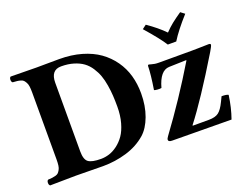

<svg xmlns="http://www.w3.org/2000/svg" viewBox="-104 -867 1380 1076"><g transform="rotate(-20 586.0 -329.0)"><path d="M970.2 -514.2H919.9Q892.1 -558.6 817.9 -643.1L841.8 -661.1Q902.8 -619.1 943.8 -577.1Q967.3 -601.6 989.3 -619.1Q1011.2 -636.7 1046.9 -661.1L1070.8 -643.1Q1003.9 -568.8 970.2 -514.2ZM780.8 -445.8Q785.6 -444.8 795.4 -441.9Q805.2 -439 815.2 -437.5Q825.2 -436 839.8 -436H1033.2Q1045.9 -436 1070.1 -436.5Q1094.2 -437 1113.8 -437.5Q1133.3 -438 1134.8 -438Q1147 -438 1147 -431.2Q1147 -424.3 1128.9 -394Q986.3 -158.7 895.5 -42L896 -39.1H992.2Q1030.3 -39.1 1050.3 -54.2Q1070.3 -69.3 1089.8 -109.9L1104 -139.2Q1133.8 -139.2 1144 -132.8Q1133.8 -59.1 1111.8 2.9L759.8 0Q736.8 0 736.8 -12.2Q736.8 -20 746.1 -32.2Q871.6 -202.1 987.8 -395L985.8 -397L883.8 -394Q829.1 -392.1 803.2 -297.9Q794.4 -295.9 780.3 -296.9Q766.1 -297.9 759.8 -300.8Q773.9 -388.2 774.9 -439.9Q774.9 -441.9 776.9 -443.8Q778.8 -445.8 780.8 -445.8ZM253.9 -119.1Q253.9 -70.8 274.7 -55.4Q295.4 -40 350.1 -40Q374 -40 398.7 -47.6Q423.3 -55.2 448.2 -73.7Q473.1 -92.3 492.2 -119.4Q511.2 -146.5 523.2 -189.2Q535.2 -231.9 535.2 -284.2Q535.2 -320.3 533.4 -349.6Q531.7 -378.9 526.1 -413.1Q520.5 -447.3 511 -473.6Q501.5 -500 484.9 -525.4Q468.3 -550.8 445.6 -567.4Q422.9 -584 389.9 -594Q356.9 -604 315.9 -604Q253.9 -604 253.9 -528.8ZM185.1 0 30.8 2Q23.4 -2.4 23.4 -15.1Q23.4 -27.8 30.8 -32.2Q47.4 -33.2 56.4 -34.2Q65.4 -35.2 76.7 -38.3Q87.9 -41.5 93.3 -47.1Q98.6 -52.7 104.2 -62.5Q109.9 -72.3 111.8 -86.9Q113.8 -101.6 113.8 -122.1V-522.9Q113.8 -543.5 111.8 -558.1Q109.9 -572.8 104.2 -582.5Q98.6 -592.3 93.3 -597.9Q87.9 -603.5 76.7 -606.7Q65.4 -609.9 56.4 -610.8Q47.4 -611.8 30.8 -612.8Q23.4 -617.2 23.4 -629.9Q23.4 -642.6 30.8 -647Q145 -645 185.1 -645Q203.6 -645 247.6 -645.5Q291.5 -646 319.8 -646Q392.1 -646 452.1 -628.7Q512.2 -611.3 555.2 -580.6Q598.1 -549.8 627.9 -507.6Q657.7 -465.3 671.9 -415.3Q686 -365.2 686 -309.1Q686 -234.4 663.8 -174.3Q641.6 -114.3 605 -82Q555.2 -38.6 487.1 -18.3Q418.9 2 347.2 2Q327.1 2 266.1 1Q205.1 0 185.1 0Z"/></g></svg>

Font: Linux Libertine G
Style: Bold
Weight: 700
Designer: Philipp H. Poll
Foundry: Philipp H. Poll
Version: Version 5.0.3